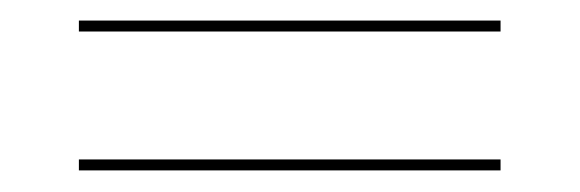

<svg xmlns="http://www.w3.org/2000/svg" viewBox="-20 -306 556 184"><path d="M55.6 -275.8V-286.3H459.7V-275.8ZM55.6 -142.7V-153.2H459.7V-142.7Z"/></svg>

Font: Playfair 144pt SemiExpanded ExtraBold
Style: Regular
Weight: 800
Width: 6
Designer: Claus Eggers Sørensen
Foundry: Claus Eggers Sørensen
Version: Version 2.203